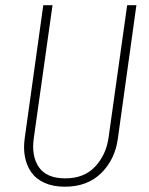

<svg xmlns="http://www.w3.org/2000/svg" viewBox="-20 -702 567 732"><path d="M500 -682.1 429.2 -172.9Q418.5 -94.2 366 -42.2Q313.5 9.8 227.1 9.8Q182.1 9.8 149.4 -5.1Q116.7 -20 98.9 -45.9Q81.1 -71.8 75 -104.5Q68.8 -137.2 74.2 -174.8L145 -682.1H180.2L108.9 -175.8Q99.1 -106.9 128.4 -64.5Q157.7 -22 229 -22Q300.8 -22 342.8 -66.9Q384.8 -111.8 394 -178.2L464.8 -682.1Z"/></svg>

Font: Fira Sans Compressed UltraLight
Style: Italic
Weight: 200
Width: 3
Italic angle: -8°
Designer: Carrois Corporate & Edenspiekermann AG
Foundry: Carrois Corporate GbR & Edenspiekermann AG
Version: Version 4.203;PS 004.203;hotconv 1.0.88;makeotf.lib2.5.64775